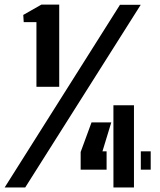

<svg xmlns="http://www.w3.org/2000/svg" viewBox="-88 -821 700 841"><path d="M71.6 -440.7V-724.1H15.9L13.9 -755.6L93.1 -800.7H171.4V-440.7ZM-67.5 0 437.5 -800H528.4L22.5 0ZM265.3 -77.8V-155.2L312.9 -284.8H399.4L360.8 -158.2H378.9V-77.8ZM408.9 0 408.8 -360H498.8V0ZM528.8 -77.8V-158.2H572.1V-77.8Z"/></svg>

Font: Big Shoulders Stencil Text SC Thin
Style: Regular
Weight: 100
Designer: Patric King
Foundry: XO Type Co
Version: Version 2.001